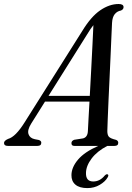

<svg xmlns="http://www.w3.org/2000/svg" viewBox="-74 -728 657 958"><path d="M81.5 -111Q61.5 -79 68.2 -58.8Q75 -38.5 99.5 -33.5L120 -29.5Q132.5 -25 132 -15.5Q132 0 113 0H-35Q-54 0 -54 -14.5Q-54 -26 -33.5 -35Q3.5 -45 48.5 -117L336.5 -573.5Q380 -645 426 -676.5Q472 -708 518 -708Q542.5 -708 542.5 -692.5Q542.5 -681 529.5 -675.5Q510 -672 498.2 -657Q486.5 -642 485 -613.5Q484 -594 482.2 -552.2Q480.5 -510.5 478 -455.5Q475.5 -400.5 472.8 -341.5Q470 -282.5 467.5 -228Q465 -173.5 463.5 -132.5Q462 -91.5 461.5 -74Q461.5 -55 469 -46Q476.5 -37 505.5 -30Q516 -25.5 516 -15.5Q516 0 497.5 0H461.5Q411 26 383.2 62.8Q355.5 99.5 355 135Q354 177.5 391 177.5Q424.5 177.5 448.5 148Q456.5 140 462 141.5Q471 144.5 462.5 158Q451 178 423.8 194.2Q396.5 210.5 362 210.5Q322.5 210.5 302.2 193.2Q282 176 282.5 145.5Q283 106.5 315.5 68.2Q348 30 416.5 0H297Q282 0 282.5 -14Q282.5 -25 296 -30.5L340.5 -37.5Q363 -43.5 364.5 -73.5Q365.5 -92.5 367.5 -131.8Q369.5 -171 372.5 -221H150.5ZM359.5 -554.5 168 -249.5H374Q377.5 -312 381 -379.8Q384.5 -447.5 387.5 -506.8Q390.5 -566 392 -602.5Q385.5 -594.5 377.5 -583Q369.5 -571.5 359.5 -554.5Z"/></svg>

Font: Fraunces 144pt S050
Style: Italic
Weight: 400
Italic angle: -16°
Version: Version 1.000; ttfautohint (v1.8.3)